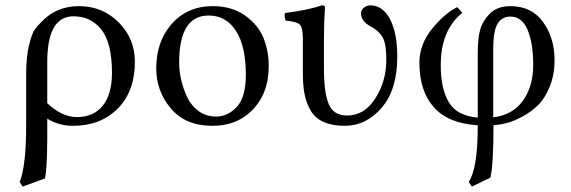

<svg xmlns="http://www.w3.org/2000/svg" viewBox="-20 -462 2143 720"><path d="M148.9 207 64.9 237.8 54.2 220.2Q78.1 157.2 78.1 9.8V-184.1Q78.1 -248 88.6 -291.5Q99.1 -335 109.6 -350.1Q120.1 -365.2 138.2 -382.8Q193.4 -439 275.9 -439Q364.7 -439 425.3 -377.9Q485.8 -316.9 485.8 -231Q485.8 -119.1 421.4 -54.7Q356.9 9.8 253.9 9.8Q200.7 9.8 157.2 -17.1V61Q156.7 167 148.9 207ZM399.9 -189Q399.9 -300.8 360.4 -350.8Q320.8 -400.9 255.9 -400.9Q156.7 -400.9 157.2 -228V-75.2Q211.4 -23.4 268.1 -22.9Q331.1 -22.9 365.5 -65.9Q399.9 -108.9 399.9 -189Z M565.9 -205.1Q565.9 -304.2 621.1 -369.1Q680.7 -439 777.8 -439Q849.6 -439 899.2 -403.6Q948.7 -368.2 968.3 -319.1Q987.8 -270 987.8 -213.9Q987.8 -109.4 922.9 -45.9Q865.7 10.3 775.9 9.8Q675.8 9.8 620.8 -55.2Q565.9 -120.1 565.9 -205.1ZM762.7 -403.8Q651.9 -403.8 651.9 -228Q651.9 -195.8 659.4 -162.8Q667 -129.9 681.9 -97.9Q696.8 -65.9 724.9 -45.4Q752.9 -24.9 790 -24.9Q834 -24.9 867.9 -61Q901.9 -97.2 901.9 -182.1Q901.9 -289.1 864.7 -346.4Q827.6 -403.8 762.7 -403.8Z M1194.8 -321.3V-203.1Q1194.8 -116.2 1212.4 -72.5Q1230 -28.8 1281.7 -28.8Q1346.7 -28.8 1387.7 -93.5Q1428.7 -158.2 1428.7 -236.8Q1428.7 -271 1424.3 -294.4Q1419.9 -317.9 1408.4 -331.5Q1397 -345.2 1390.4 -350.1Q1383.8 -355 1368.2 -363.8Q1334 -382.8 1334 -412.1Q1334 -424.3 1344.5 -433.1Q1355 -441.9 1368.2 -441.9Q1415 -441.9 1442.4 -390.4Q1469.7 -338.9 1469.7 -249Q1469.7 -126 1411.4 -58.1Q1353 9.8 1272.9 9.8Q1225.1 9.8 1192.6 -5.1Q1160.2 -20 1144 -49.1Q1127.9 -78.1 1121.8 -110.6Q1115.7 -143.1 1115.7 -187V-316.9Q1115.7 -358.9 1104.2 -369.9Q1092.8 -380.9 1050.8 -384.8Q1044.9 -401.9 1048.8 -413.1Q1141.6 -425.3 1186 -441.9Q1199.2 -441.9 1198.7 -435.1Q1194.8 -371.1 1194.8 -321.3Z M1979.5 -217.8Q1979.5 -299.8 1958.5 -349.9Q1937.5 -399.9 1893.6 -399.9Q1862.8 -399.9 1846.2 -373.5Q1829.6 -347.2 1829.6 -275.9V-22Q1902.8 -30.8 1941.2 -84.7Q1979.5 -138.7 1979.5 -217.8ZM1830.6 7.8Q1830.6 157.7 1818.8 204.1L1749.5 237.8L1737.8 220.2Q1772 168.5 1771.5 7.8Q1660.6 1 1606.7 -60.1Q1552.7 -121.1 1552.7 -227.1Q1552.7 -295.9 1600.6 -354.5Q1648.4 -413.1 1694.8 -435.1L1713.9 -414.1Q1632.8 -349.1 1632.8 -217.8Q1632.8 -129.9 1662.8 -78.9Q1692.9 -27.8 1771.5 -21V-259.8Q1771.5 -317.9 1780.5 -350.3Q1789.6 -382.8 1816.9 -411.1Q1845.7 -439 1893.6 -439Q1973.6 -439 2016.6 -379.4Q2059.6 -319.8 2059.6 -236.8Q2059.6 -181.6 2041.5 -137.2Q2023.4 -92.8 1998 -67.9Q1972.7 -43 1939.2 -24.9Q1905.8 -6.8 1880.1 -0.5Q1854.5 5.9 1830.6 7.8Z"/></svg>

Font: Linux Libertine O
Style: Regular
Weight: 400
Designer: Philipp H. Poll
Foundry: Philipp H. Poll
Version: Version 5.3.0